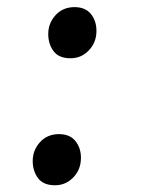

<svg xmlns="http://www.w3.org/2000/svg" viewBox="-20 -517 421 550"><path d="M73.7 -55.7Q73.7 -86.9 94.7 -109.9Q115.7 -132.8 148.9 -132.8Q180.2 -132.8 196 -113Q211.9 -93.3 211.9 -64.9Q211.9 -31.7 190.2 -9Q168.5 13.7 137.7 13.7Q104 13.7 88.9 -6.8Q73.7 -27.3 73.7 -55.7ZM118.2 -419.4Q118.2 -450.7 139.2 -473.6Q160.2 -496.6 193.4 -496.6Q224.6 -496.6 240.5 -476.8Q256.3 -457 256.3 -428.7Q256.3 -395.5 234.6 -372.8Q212.9 -350.1 182.1 -350.1Q148.4 -350.1 133.3 -370.6Q118.2 -391.1 118.2 -419.4Z"/></svg>

Font: Gelasio Medium
Style: Italic
Weight: 500
Italic angle: -8.5°
Designer: Eben Sorkin
Foundry: Eben Sorkin
Version: Version 1.008